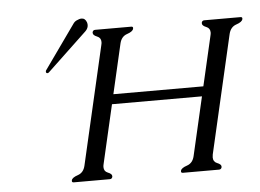

<svg xmlns="http://www.w3.org/2000/svg" viewBox="-52 -809 1188 877"><g transform="rotate(-5 542.0 -371.0)"><path d="M519.5 -613.8 466.8 -385.3H879.4L932.1 -613.8Q934.1 -621.6 934.1 -627.4Q934.1 -647 917 -653.8Q897 -661.6 897.5 -672.4Q897.5 -673.8 897.5 -675.3Q899.9 -685.5 910.2 -685.5H1075.7Q1084 -685.5 1084 -678.7Q1084 -677.2 1083.5 -675.3Q1080.6 -662.6 1054.2 -653.8Q1027.8 -645 1020 -613.8L895 -71.3Q893.6 -64 893.6 -58.1Q893.6 -38.1 910.6 -31.2Q930.7 -23.4 930.2 -13.2Q930.2 -11.7 930.2 -10.3Q927.7 0 917.5 0H752Q741.7 0 744.1 -10.3Q747.1 -22.5 773.4 -31.2Q799.8 -40 807.1 -71.3L869.1 -340.3H456.5L394.5 -71.3Q392.6 -63.5 392.6 -57.6Q392.6 -38.1 409.7 -31.2Q429.7 -23.4 429.2 -13.2Q429.2 -11.7 429.2 -10.3Q426.8 0 417 0H251.5Q241.2 0 243.7 -10.3Q246.6 -22.5 272.9 -31.2Q299.3 -40 306.6 -71.3L431.6 -613.8Q433.6 -621.6 433.6 -627.4Q433.6 -647 416.5 -653.8Q396.5 -661.6 397 -672.4Q397 -673.8 397 -675.3Q399.4 -685.5 409.7 -685.5H575.2Q585 -685.5 582.5 -675.3Q579.6 -662.6 553.2 -653.8Q526.9 -645 519.5 -613.8ZM182.6 -510.7Q180.7 -509.3 180.2 -508.8Q177.2 -507.3 174.3 -507.3Q170.4 -507.3 168.9 -511.7Q168.5 -513.2 168.5 -514.6Q168.5 -516.6 169.4 -519.5L312 -720.2Q318.8 -731 329.1 -735.8Q342.3 -742.2 351.6 -742.2Q368.7 -742.2 375.5 -722.7Q377.4 -716.3 377.4 -710.4Q377.4 -706.5 376.5 -703.1Q374 -691.9 363.8 -682.1Z"/></g></svg>

Font: Caudex
Style: Italic
Weight: 400
Italic angle: -13°
Version: Version 1.04